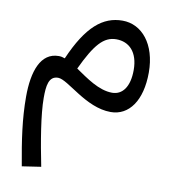

<svg xmlns="http://www.w3.org/2000/svg" viewBox="-86 -506 835 928"><g transform="rotate(10 332.0 -42.0)"><path d="M83 347 176 333C152 214 130 84 130 3C130 -55 135 -105 182 -105C231 -105 337 14 460 14C550 14 609 -68 609 -206C609 -345 536 -431 441 -431C345 -431 269 -369 197 -203C187 -207 177 -209 167 -209C78 -209 45 -113 45 12C45 120 60 222 83 347ZM427 -337C490 -337 535 -293 535 -205C535 -122 501 -79 451 -79C385 -79 321 -127 265 -165C324 -290 365 -337 427 -337Z"/></g></svg>

Font: FiraGO Unicode
Style: Regular
Weight: 400
Designer: bBox Type
Foundry: bBox Type GmbH
Version: Version 1.001;PS 001.001;hotconv 1.0.88;makeotf.lib2.5.64775